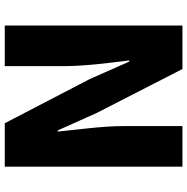

<svg xmlns="http://www.w3.org/2000/svg" viewBox="-10 -774 784 804"><g transform="rotate(-90 382.0 -372.0)"><path d="M86 0H256V-247C256 -337 241 -439 233 -522H238L311 -359L495 0H677V-744H507V-498C507 -409 521 -302 531 -223H526L453 -388L268 -744H86Z"/></g></svg>

Font: Noto Sans CJK JP Black
Style: Regular
Weight: 900
Designer: Ryoko NISHIZUKA (kana & ideographs); Paul D. Hunt (Latin, Greek & Cyrillic); Wenlong ZHANG (bopomofo); Sandoll Communica
Foundry: Adobe Systems Incorporated
Version: Version 1.004;PS 1.004;hotconv 1.0.82;makeotf.lib2.5.63406